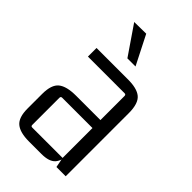

<svg xmlns="http://www.w3.org/2000/svg" viewBox="-213 -758 836 836"><g transform="rotate(45 204.5 -340.5)"><path d="M216 6H139Q84 6 58.5 -15Q33 -36 33 -91V-181Q33 -238 59 -259Q85 -280 143 -280H302V-231H106Q98 -231 98 -222V-55Q98 -47 106 -47H293V-428Q293 -437 285 -437H59V-490H248Q307 -491 333 -469.5Q359 -448 359 -389V0H302L293 -47L300 -81Q300 -35 281 -14.5Q262 6 216 6ZM95 -686 186 -553H236L168 -687Z"/></g></svg>

Font: Gemunu Libre ExtraLight Light
Style: Regular
Weight: 300
Version: Version 1.100